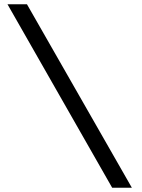

<svg xmlns="http://www.w3.org/2000/svg" viewBox="-20 -706 663 897"><path d="M504 171 15 -686H106L596 171Z"/></svg>

Font: Chivo Medium Medium
Style: Regular
Weight: 500
Version: Version 2.002